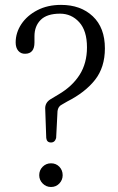

<svg xmlns="http://www.w3.org/2000/svg" viewBox="-20 -740 472 766"><path d="M160.5 -302.5Q158 -329.5 181.5 -344L214 -363.5Q268.5 -395.5 297.8 -441.8Q327 -488 327 -551Q327 -617.5 296 -651.5Q265 -685.5 219.5 -685.5Q167.5 -685.5 142.5 -660.8Q117.5 -636 117.5 -595.5V-570.5Q117.5 -526 80.5 -525.5Q63.5 -525 53 -537.2Q42.5 -549.5 42.5 -570.5Q42.5 -609.5 65.2 -643.8Q88 -678 128.8 -699.2Q169.5 -720.5 223.5 -720.5Q302 -720.5 350.2 -675Q398.5 -629.5 398.5 -547Q398.5 -471.5 359.2 -421.5Q320 -371.5 248 -335L226.5 -322.5Q212 -315.5 209.5 -297L204 -189.5Q199 -171.5 183.5 -171.5Q166.5 -171.5 164.5 -189.5ZM183.5 6Q164 6 150.2 -8Q136.5 -22 136.5 -41Q136.5 -61 150.2 -74.8Q164 -88.5 183.5 -88.5Q203.5 -88.5 216.8 -74.8Q230 -61 230 -41Q230 -22 216.8 -8Q203.5 6 183.5 6Z"/></svg>

Font: Fraunces 144pt S100 Light
Style: Regular
Weight: 300
Version: Version 1.000; ttfautohint (v1.8.3)